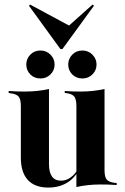

<svg xmlns="http://www.w3.org/2000/svg" viewBox="-20 -822 557 853"><path d="M197.6 -417.7V-208.9H72.6V-350.8Q72.6 -380.6 63.3 -392.3Q54 -404 28.2 -407.3L18.5 -408.9V-417.7Q41.1 -416.1 57.7 -415.7Q74.2 -415.3 90.3 -415.3Q119.4 -415.3 145.6 -418.1Q171.8 -421 197.6 -426.6ZM197.6 -208.9V-94.4Q197.6 -56.5 210.9 -37.9Q224.2 -19.4 250.8 -19.4Q279.8 -19.4 304 -41.9Q328.2 -64.5 346.8 -112.9L349.2 -109.7Q327.4 -46 288.7 -17.3Q250 11.3 194.4 11.3Q134.7 11.3 103.6 -22.6Q72.6 -56.5 72.6 -121.8V-208.9ZM319.4 0V-208.9H444.4V-66.9Q444.4 -37.1 453.2 -25.4Q462.1 -13.7 488.7 -9.7L498.4 -8.9V0Q475.8 -1.6 459.7 -2Q443.5 -2.4 426.6 -2.4Q397.6 -2.4 371.4 0.4Q345.2 3.2 319.4 8.9ZM444.4 -417.7V-208.9H319.4V-350.8Q319.4 -380.6 310.1 -392.7Q300.8 -404.8 275.8 -408.1L267.7 -408.9V-417.7Q290.3 -416.1 306.5 -415.7Q322.6 -415.3 337.9 -415.3Q366.9 -415.3 392.7 -418.1Q418.5 -421 444.4 -426.6ZM346 -473.4Q318.5 -473.4 300.8 -491.5Q283.1 -509.7 283.1 -535.5Q283.1 -560.5 300.8 -579Q318.5 -597.6 346 -597.6Q372.6 -597.6 390.7 -579Q408.9 -560.5 408.9 -535.5Q408.9 -509.7 390.7 -491.5Q372.6 -473.4 346 -473.4ZM159.7 -473.4Q132.3 -473.4 114.5 -491.5Q96.8 -509.7 96.8 -535.5Q96.8 -560.5 114.5 -579Q132.3 -597.6 159.7 -597.6Q186.3 -597.6 204.4 -579Q222.6 -560.5 222.6 -535.5Q222.6 -509.7 204.4 -491.5Q186.3 -473.4 159.7 -473.4ZM391.1 -801.6 397.6 -796.8 257.3 -604H248.4L108.9 -796L113.7 -801.6L305.6 -698.4L271 -694.4Z"/></svg>

Font: Playfair 144pt SemiCondensed ExtraBold
Style: Regular
Weight: 800
Width: 4
Designer: Claus Eggers Sørensen
Foundry: Claus Eggers Sørensen
Version: Version 2.203